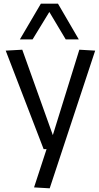

<svg xmlns="http://www.w3.org/2000/svg" viewBox="-20 -810 537 1043"><path d="M165 208 233 0H217L11 -535L101 -540L267 -76L411 -540L497 -535L250 213ZM88 -596 202 -790H295L408 -596H337L248 -745L157 -596Z"/></svg>

Font: Georama
Style: Regular
Weight: 400
Designer: Jean-Baptiste Levee
Foundry: Production Type
Version: Version 1.000